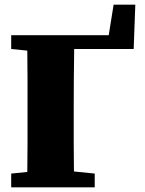

<svg xmlns="http://www.w3.org/2000/svg" viewBox="-20 -803 620 823"><path d="M28 0V-59L97 -66Q98 -126 98 -187.5Q98 -249 98 -310V-342Q98 -403 98 -464Q98 -525 97 -586L28 -593V-652H446L467 -783H560L553 -593H298Q297 -532 296.5 -469Q296 -406 296 -342V-311Q296 -250 296 -189.5Q296 -129 297 -68L386 -59V0Z"/></svg>

Font: Source Serif Pro Black
Style: Regular
Weight: 900
Designer: Frank Grießhammer
Foundry: Adobe Systems Incorporated
Version: Version 3.001;hotconv 1.0.111;makeotfexe 2.5.65597